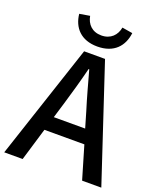

<svg xmlns="http://www.w3.org/2000/svg" viewBox="-169 -1052 960 1156"><g transform="rotate(20 311.0 -474.5)"><path d="M412 -949C403 -899 368 -861 308 -861C248 -861 214 -899 205 -949L139 -938C148 -853 202 -790 308 -790C415 -790 469 -853 479 -938ZM208 -301 238 -400C262 -480 285 -561 306 -645H310C333 -562 355 -480 380 -400L409 -301ZM499 0H622L378 -736H244L0 0H118L181 -210H437Z"/></g></svg>

Font: Source Han Sans KR Medium
Style: Regular
Weight: 500
Designer: Ryoko NISHIZUKA (kana & ideographs); Paul D. Hunt (Latin, Greek & Cyrillic); Wenlong ZHANG (bopomofo); Sandoll Communica
Foundry: Adobe Systems Incorporated
Version: Version 1.001;PS 1.001;hotconv 1.0.78;makeotf.lib2.5.61930